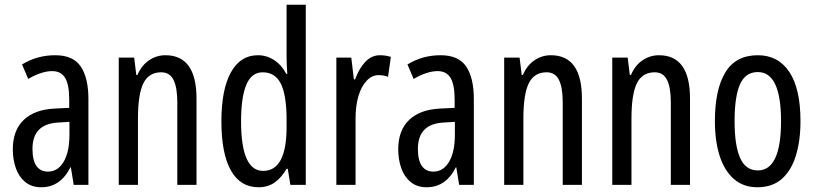

<svg xmlns="http://www.w3.org/2000/svg" viewBox="-20 -846 3439 810"><path d="M213 -613Q289 -613 321 -565Q353 -517 353 -428V-66H291L279 -140H277Q235 -56 154 -56Q113 -56 86 -78.5Q59 -101 46.5 -137.5Q34 -174 34 -216Q34 -296 80 -340Q126 -384 211 -388L272 -391V-426Q272 -488 255 -517Q238 -546 200 -546Q156 -546 99 -513L73 -574Q136 -613 213 -613ZM225 -329Q117 -323 117 -218Q117 -169 134 -145.5Q151 -122 182 -122Q224 -122 248.5 -163.5Q273 -205 273 -278V-332Z M678 -613Q809 -613 809 -430V-66H728V-414Q728 -477 712 -509Q696 -541 660 -541Q608 -541 585 -495Q562 -449 562 -345V-66H481V-603H546L555 -530H560Q577 -570 608.5 -591.5Q640 -613 678 -613Z M1071 -56Q994 -56 954 -127Q914 -198 914 -334Q914 -468 954 -540.5Q994 -613 1068 -613Q1105 -613 1136.5 -592.5Q1168 -572 1188 -534H1192Q1189 -579 1189 -608V-826H1270V-66H1205L1194 -134H1189Q1167 -96 1138.5 -76Q1110 -56 1071 -56ZM1090 -125Q1189 -125 1189 -310V-340Q1189 -444 1165 -492.5Q1141 -541 1088 -541Q1041 -541 1019 -488Q997 -435 997 -334Q997 -125 1090 -125Z M1583 -613Q1607 -613 1629 -606L1617 -522Q1600 -529 1577 -529Q1549 -529 1526.5 -505Q1504 -481 1492 -440Q1480 -399 1480 -346V-66H1399V-603H1462L1473 -511H1478Q1495 -558 1521.5 -585.5Q1548 -613 1583 -613Z M1839 -613Q1915 -613 1947 -565Q1979 -517 1979 -428V-66H1917L1905 -140H1903Q1861 -56 1780 -56Q1739 -56 1712 -78.5Q1685 -101 1672.5 -137.5Q1660 -174 1660 -216Q1660 -296 1706 -340Q1752 -384 1837 -388L1898 -391V-426Q1898 -488 1881 -517Q1864 -546 1826 -546Q1782 -546 1725 -513L1699 -574Q1762 -613 1839 -613ZM1851 -329Q1743 -323 1743 -218Q1743 -169 1760 -145.5Q1777 -122 1808 -122Q1850 -122 1874.5 -163.5Q1899 -205 1899 -278V-332Z M2304 -613Q2435 -613 2435 -430V-66H2354V-414Q2354 -477 2338 -509Q2322 -541 2286 -541Q2234 -541 2211 -495Q2188 -449 2188 -345V-66H2107V-603H2172L2181 -530H2186Q2203 -570 2234.5 -591.5Q2266 -613 2304 -613Z M2760 -613Q2891 -613 2891 -430V-66H2810V-414Q2810 -477 2794 -509Q2778 -541 2742 -541Q2690 -541 2667 -495Q2644 -449 2644 -345V-66H2563V-603H2628L2637 -530H2642Q2659 -570 2690.5 -591.5Q2722 -613 2760 -613Z M3357 -335Q3357 -252 3337.5 -189Q3318 -126 3278 -91Q3238 -56 3175 -56Q3116 -56 3076 -91Q3036 -126 3016 -188.5Q2996 -251 2996 -335Q2996 -468 3040 -540.5Q3084 -613 3177 -613Q3263 -613 3310 -542.5Q3357 -472 3357 -335ZM3079 -335Q3079 -232 3102.5 -179.5Q3126 -127 3177 -127Q3275 -127 3275 -335Q3275 -542 3177 -542Q3125 -542 3102 -490.5Q3079 -439 3079 -335Z"/></svg>

Font: Noto Sans Malayalam UI ExtraCondensed
Style: Regular
Weight: 400
Width: 2
Designer: Jelle Bosma - Monotype Design Team
Foundry: Monotype Imaging Inc.
Version: Version 2.104; ttfautohint (v1.8.4.7-5d5b)